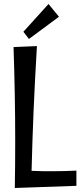

<svg xmlns="http://www.w3.org/2000/svg" viewBox="-20 -936 412 962"><path d="M362.8 -4.9 54.2 5.9Q55.2 -52.7 55.7 -111.3Q56.2 -169.9 56.2 -229Q56.2 -347.7 54 -464.6Q51.8 -581.5 47.9 -700.2L165 -705.1Q159.7 -614.7 155.5 -534.7Q151.4 -454.6 148.2 -379.2Q145 -303.7 142.6 -230.2Q140.1 -156.7 138.2 -80.1Q163.6 -78.6 189.5 -78.4Q215.3 -78.1 241.2 -78.1Q301.3 -78.1 362.8 -81.1ZM125 -740.7 97.2 -776.9 223.1 -916 275.4 -852.1Z"/></svg>

Font: Englebert
Style: Regular
Weight: 400
Designer: Astigmatic (AOETI)
Foundry: Astigmatic (AOETI)
Version: Version 1.000